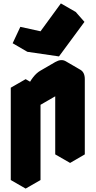

<svg xmlns="http://www.w3.org/2000/svg" viewBox="-20 -1053 560 1123"><path d="M130 -490 217 -540V-440Q217 -467 229 -496.5Q241 -526 260.5 -551.5Q280 -577 303 -590L390 -640Q424 -660 450 -645Q476 -630 476 -590V-150L390 -100V-540L217 -440V0L130 50ZM325 -723 140 -750 185 -846 304 -820 423 -983 474 -925ZM390 -540V-100L303 -150V-590ZM423 -983 304 -820 217 -870 336 -1033ZM304 -820 185 -846 99 -896 217 -870ZM130 -490V50L43 0V-540ZM450 -645Q424 -660 390 -640L303 -590Q280 -577 260.5 -551.5Q241 -526 229 -496.5Q217 -467 217 -440L130 -490Q130 -517 142 -546.5Q154 -576 174 -601.5Q194 -627 217 -640L303 -690Q338 -710 364 -695ZM217 -540 130 -490 43 -540 130 -590ZM185 -846 140 -750 54 -800 99 -896Z"/></svg>

Font: Nabla Normal
Style: Regular
Weight: 400
Designer: Arthur Reinders Folmer
Version: Version 1.000